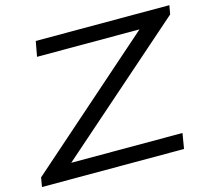

<svg xmlns="http://www.w3.org/2000/svg" viewBox="-102 -805 1017 923"><g transform="rotate(-15 406.0 -343.0)"><path d="M-2.9 0 4.9 -45.9 646 -610.8H136.2L149.9 -686H814.9L807.1 -642.1L163.1 -76.2H716.8L704.1 0Z"/></g></svg>

Font: Archivo Expanded Light
Style: Italic
Weight: 300
Width: 7
Italic angle: -10°
Designer: Hector Gatti
Foundry: Omnibus-Type
Version: Version 2.001